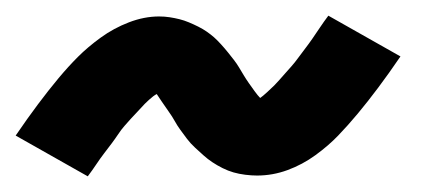

<svg xmlns="http://www.w3.org/2000/svg" viewBox="-23 -418 543 245"><path d="M89 -193 -3 -245Q12 -267 25.5 -285Q39 -303 51.5 -318Q64 -333 76.5 -345.5Q89 -358 105.5 -370Q122 -382 141.5 -389.5Q161 -397 180 -397Q187 -397 193.5 -396Q200 -395 206 -393.5Q212 -392 218 -389.5Q224 -387 230 -384Q236 -381 241 -377.5Q246 -374 250 -370.5Q254 -367 259 -361.5Q264 -356 268 -351Q272 -346 275.5 -341.5Q279 -337 282 -332Q285 -327 288 -322Q291 -317 294.5 -312Q298 -307 302 -301.5Q306 -296 309 -293Q312 -295 318 -300.5Q324 -306 327 -309Q330 -312 333.5 -316Q337 -320 341 -324.5Q345 -329 349 -333.5Q353 -338 357 -343.5Q361 -349 366 -355.5Q371 -362 375.5 -368.5Q380 -375 385 -382.5Q390 -390 396 -398L488 -346Q473 -324 459.5 -306Q446 -288 433.5 -273Q421 -258 408.5 -245Q396 -232 379.5 -220Q363 -208 344 -201Q325 -194 305 -194Q298 -194 290 -195Q282 -196 275 -198Q268 -200 261 -203.5Q254 -207 248 -211Q242 -215 237 -219.5Q232 -224 226 -229.5Q220 -235 215.5 -241Q211 -247 207 -252.5Q203 -258 200 -263.5Q197 -269 192 -276Q187 -283 183 -289Q179 -295 177 -298Q173 -296 167 -290.5Q161 -285 158 -281.5Q155 -278 151.5 -274.5Q148 -271 144 -266.5Q140 -262 136 -257.5Q132 -253 128 -247Q124 -241 119.5 -235Q115 -229 110 -222.5Q105 -216 100 -208.5Q95 -201 89 -193Z"/></svg>

Font: Iosevka Gothic
Style: Bold Italic
Weight: 700
Italic angle: -9°
Monospace: yes
Designer: Belleve Invis
Foundry: Belleve Invis
Version: Version 15.5.1; ttfautohint (v1.8.4)